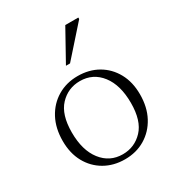

<svg xmlns="http://www.w3.org/2000/svg" viewBox="-164 -776 826 893"><g transform="rotate(-30 249.0 -330.0)"><path d="M248.5 10Q188 10 140.5 -17.2Q93 -44.5 66 -93.5Q39 -142.5 39 -208.5Q39 -277 66.2 -328Q93.5 -379 141.2 -407.5Q189 -436 249.5 -436Q310.5 -436 357.8 -408.8Q405 -381.5 432 -332.5Q459 -283.5 459 -217.5Q459 -149 431.8 -98Q404.5 -47 357 -18.5Q309.5 10 248.5 10ZM251 -15.5Q315 -15.5 358.8 -62Q402.5 -108.5 402.5 -204Q402.5 -300 359.8 -355.2Q317 -410.5 247 -410.5Q183 -410.5 139.2 -364Q95.5 -317.5 95.5 -222Q95.5 -126 138.5 -70.8Q181.5 -15.5 251 -15.5ZM227 -504.5 319 -670H389V-662L249 -504.5Z"/></g></svg>

Font: Newsreader Text Light
Style: Regular
Weight: 300
Designer: Hugues Gentile
Foundry: Production Type
Version: Version 1.001